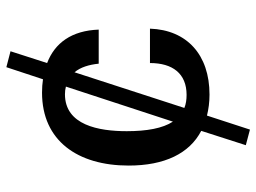

<svg xmlns="http://www.w3.org/2000/svg" viewBox="-121 -544 805 603"><g transform="rotate(-90 281.5 -242.5)"><path d="M201 -102C180 -134 171 -184 171 -247C171 -335 190 -441 287 -441C296 -441 303 -440 311 -438ZM220 5C240 10 262 13 286 13C411 13 489 -58 493 -174H385C385 -103 352 -59 285 -59C270 -59 256 -61 244 -66L356 -411C372 -392 380 -365 383 -335H490C487 -420 448 -473 385 -497L422 -612L372 -625L334 -510C321 -512 307 -513 292 -513C141 -513 63 -401 63 -241C63 -128 101 -50 172 -13L127 127L176 140Z"/></g></svg>

Font: Perun Medium
Style: Regular
Weight: 500
Foundry: Copyright (c) Stefan Peev, Context Ltd, 2016
Version: Version 1.089